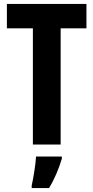

<svg xmlns="http://www.w3.org/2000/svg" viewBox="-20 -734 474 975"><path d="M288 0V-590H419V-714H15V-590H147V0ZM294 72V61H163C161 101 149 173 141 208V221H229C256 177 279 123 294 72Z"/></svg>

Font: Noto Sans Oriya ExtCond Bold
Style: Bold
Weight: 700
Width: 2
Designer: Amélie Bonet and Sol Matas
Foundry: Google LLC
Version: Version 2.006